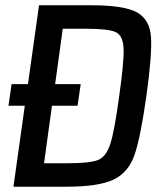

<svg xmlns="http://www.w3.org/2000/svg" viewBox="-20 -708 635 728"><path d="M12 0ZM74 -307H12L24 -389H86L128 -688H327Q451 -688 499.5 -661Q548 -634 552.5 -567.5Q557 -501 535 -344Q513 -187 490 -120.5Q467 -54 410.5 -27Q354 0 230 0H31ZM432 -344Q451 -477 448.5 -525.5Q446 -574 418 -586.5Q390 -599 307 -599H218L189 -389H286L274 -307H177L147 -89H236Q320 -89 351 -101Q382 -113 398 -161.5Q414 -210 432 -344Z"/></svg>

Font: Assailand Medium
Style: Italic
Weight: 500
Italic angle: -8°
Designer: Hector Gatti with collaboration of the Omnibus-Type team
Foundry: Omnibus-Type
Version: Version 0.072;October 19, 2019;FontCreator 12.0.0.2547 64-bi